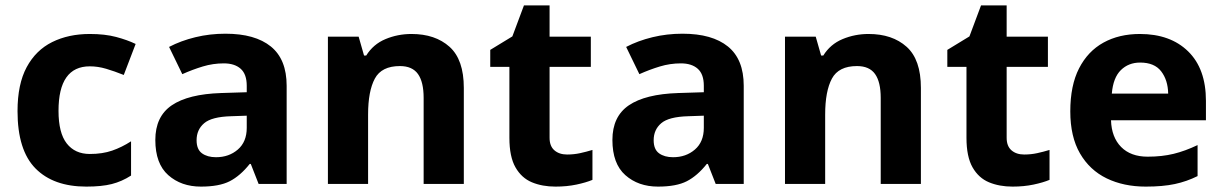

<svg xmlns="http://www.w3.org/2000/svg" viewBox="-20 -682 4535 712"><path d="M300 10Q178 10 111.5 -57.5Q45 -125 45 -270Q45 -370 79 -433Q113 -496 173.5 -526Q234 -556 313 -556Q369 -556 410.5 -545Q452 -534 483 -519L439 -404Q404 -418 373.5 -427Q343 -436 313 -436Q197 -436 197 -271Q197 -189 227.5 -150Q258 -111 313 -111Q360 -111 396 -123.5Q432 -136 466 -158V-31Q432 -9 394.5 0.5Q357 10 300 10Z M816 -557Q926 -557 984.5 -509.5Q1043 -462 1043 -364V0H939L910 -74H906Q871 -30 832 -10Q793 10 725 10Q652 10 604 -32.5Q556 -75 556 -163Q556 -250 617 -291.5Q678 -333 800 -337L895 -340V-364Q895 -407 872.5 -427Q850 -447 810 -447Q770 -447 732 -435.5Q694 -424 656 -407L607 -508Q651 -531 704.5 -544Q758 -557 816 -557ZM837 -251Q765 -249 737 -225Q709 -201 709 -162Q709 -128 729 -113.5Q749 -99 781 -99Q829 -99 862 -127.5Q895 -156 895 -208V-253Z M1506 -556Q1594 -556 1647 -508.5Q1700 -461 1700 -356V0H1551V-319Q1551 -378 1530 -407.5Q1509 -437 1463 -437Q1395 -437 1370 -390.5Q1345 -344 1345 -257V0H1196V-546H1310L1330 -476H1338Q1364 -518 1409.5 -537Q1455 -556 1506 -556Z M2083 -109Q2108 -109 2131 -114Q2154 -119 2177 -126V-15Q2153 -5 2117.5 2.5Q2082 10 2040 10Q1991 10 1952.5 -6Q1914 -22 1891.5 -61.5Q1869 -101 1869 -171V-434H1798V-497L1880 -547L1923 -662H2018V-546H2171V-434H2018V-171Q2018 -140 2036 -124.5Q2054 -109 2083 -109Z M2511 -557Q2621 -557 2679.5 -509.5Q2738 -462 2738 -364V0H2634L2605 -74H2601Q2566 -30 2527 -10Q2488 10 2420 10Q2347 10 2299 -32.5Q2251 -75 2251 -163Q2251 -250 2312 -291.5Q2373 -333 2495 -337L2590 -340V-364Q2590 -407 2567.5 -427Q2545 -447 2505 -447Q2465 -447 2427 -435.5Q2389 -424 2351 -407L2302 -508Q2346 -531 2399.5 -544Q2453 -557 2511 -557ZM2532 -251Q2460 -249 2432 -225Q2404 -201 2404 -162Q2404 -128 2424 -113.5Q2444 -99 2476 -99Q2524 -99 2557 -127.5Q2590 -156 2590 -208V-253Z M3201 -556Q3289 -556 3342 -508.5Q3395 -461 3395 -356V0H3246V-319Q3246 -378 3225 -407.5Q3204 -437 3158 -437Q3090 -437 3065 -390.5Q3040 -344 3040 -257V0H2891V-546H3005L3025 -476H3033Q3059 -518 3104.5 -537Q3150 -556 3201 -556Z M3778 -109Q3803 -109 3826 -114Q3849 -119 3872 -126V-15Q3848 -5 3812.5 2.5Q3777 10 3735 10Q3686 10 3647.5 -6Q3609 -22 3586.5 -61.5Q3564 -101 3564 -171V-434H3493V-497L3575 -547L3618 -662H3713V-546H3866V-434H3713V-171Q3713 -140 3731 -124.5Q3749 -109 3778 -109Z M4207 -556Q4320 -556 4386 -491.5Q4452 -427 4452 -308V-236H4100Q4102 -173 4137.5 -137Q4173 -101 4236 -101Q4289 -101 4332 -111.5Q4375 -122 4421 -144V-29Q4381 -9 4336.5 0.5Q4292 10 4229 10Q4147 10 4084 -20.5Q4021 -51 3985 -113Q3949 -175 3949 -269Q3949 -365 3981.5 -428.5Q4014 -492 4072 -524Q4130 -556 4207 -556ZM4208 -450Q4165 -450 4136.5 -422Q4108 -394 4103 -335H4312Q4311 -385 4286 -417.5Q4261 -450 4208 -450Z"/></svg>

Font: Noto Sans Ol Chiki
Style: Bold
Weight: 700
Designer: Monotype Design Team, Lewis McGuffie
Foundry: Monotype Imaging Inc.
Version: Version 2.003; ttfautohint (v1.8.4.7-5d5b)